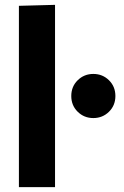

<svg xmlns="http://www.w3.org/2000/svg" viewBox="-20 -772 510 792"><path d="M58 -748 207 -752V0H58ZM365 -285Q327 -285 300.5 -311Q274 -337 274 -376Q274 -415 300.5 -441Q327 -467 365 -467Q403 -467 429.5 -441Q456 -415 456 -376Q456 -337 429.5 -311Q403 -285 365 -285Z"/></svg>

Font: Murecho SemiBold
Style: Regular
Weight: 600
Designer: Neil Summerour
Foundry: Positype
Version: Version 1.010; ttfautohint (v1.8.3)